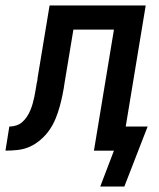

<svg xmlns="http://www.w3.org/2000/svg" viewBox="-61 -550 581 701"><path d="M305 131 355 0H282L355 -442H207L175 -249Q172 -227 167.5 -205Q163 -183 157 -161Q151 -139 142 -117Q133 -95 119.5 -75.5Q106 -56 87.5 -40Q69 -24 48 -14.5Q27 -5 4 -2.5Q-19 0 -41 0L-27 -88Q-14 -88 -1.5 -92Q11 -96 21 -105Q31 -114 38 -125Q45 -136 50 -148Q55 -160 58.5 -172.5Q62 -185 64.5 -197Q67 -209 69 -221.5Q71 -234 73 -246Q74 -251 75 -255Q76 -259 76 -264L120 -530H471L398 -88H478L393 131Z"/></svg>

Font: Iosevka Curly Semibold Oblique
Style: Regular
Weight: 600
Italic angle: -9°
Monospace: yes
Designer: Belleve Invis
Foundry: Belleve Invis
Version: Version 11.1.0; ttfautohint (v1.8.3)